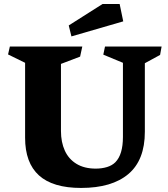

<svg xmlns="http://www.w3.org/2000/svg" viewBox="-20 -904 822 941"><path d="M449.2 -77.6Q479 -77.6 504.2 -85.2Q529.3 -92.8 545.4 -108.9Q582.5 -146.5 582.5 -232.9V-596.2L486.3 -636.2L494.6 -675.8H772L764.6 -634.8L689.9 -594.2V-258.3Q689.9 -119.1 609.1 -51Q528.3 17.1 377.4 17.1Q238.8 17.1 170.9 -44.4Q103 -106 103 -229V-596.2L19.5 -637.2L28.3 -675.8H383.3L372.6 -626.5L278.8 -590.8V-261.7Q278.8 -207.5 297.6 -166Q316.4 -124.5 354.7 -101.1Q393.1 -77.6 449.2 -77.6ZM316.9 -779.3 482.4 -884.3H566.4L584 -799.3L330.1 -725.6Z"/></svg>

Font: Vesper Libre Heavy
Style: Regular
Weight: 900
Designer: Robert Keller & Kimya Gandhi
Foundry: Mota Italic
Version: Version 1.058